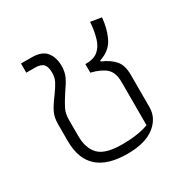

<svg xmlns="http://www.w3.org/2000/svg" viewBox="-126 -635 752 762"><g transform="rotate(-30 250.0 -254.0)"><path d="M68 -152V-231Q68 -262 79.5 -284.5Q91 -307 113 -336Q132 -362 141 -379.5Q150 -397 150 -418Q150 -446 139 -458Q128 -470 100 -470H61V-512H109Q157 -512 176.5 -487Q196 -462 196 -423Q196 -395 185.5 -373.5Q175 -352 155 -324Q134 -292 124 -271.5Q114 -251 114 -223V-150Q114 -93 143 -63Q172 -33 249 -33Q323 -33 370 -51V-249Q370 -292 348 -312Q326 -332 281 -343V-382Q320 -382 339.5 -398.5Q359 -415 368 -443Q379 -479 381 -518L431 -510Q427 -464 411 -428Q392 -382 339 -365V-361Q378 -344 397 -321Q416 -298 416 -256V-107Q416 -57 373 -23.5Q330 10 249 10Q68 10 68 -152Z"/></g></svg>

Font: Athiti Light
Style: Regular
Weight: 300
Designer: CadsonDemak Team
Foundry: CadsonDemak
Version: Version 1.033